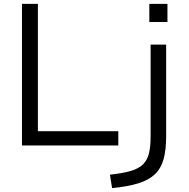

<svg xmlns="http://www.w3.org/2000/svg" viewBox="-20 -750 976 990"><path d="M93.3 0V-730H175.4V-73.4H590V0ZM546.7 150.6Q611 143.9 652.2 132.1Q693.3 120.3 716.2 98.6Q739 77 747.8 41.6Q756.6 6.3 756.6 -47V-520H836.7V-47Q836.7 23 823.4 70.8Q810 118.7 778.7 148.5Q747.4 178.3 693.4 195.2Q639.4 212 558 220ZM750 -636.6V-730H843.4V-636.6Z"/></svg>

Font: M PLUS 1 Thin
Style: Regular
Weight: 100
Designer: Coji Morishita
Foundry: UNDERFOREST DESIGN
Version: Version 1.001